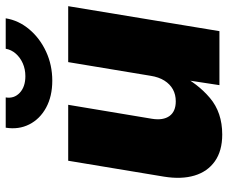

<svg xmlns="http://www.w3.org/2000/svg" viewBox="-83 -705 798 672"><g transform="rotate(-90 316.0 -369.0)"><path d="M181.2 9.8Q124 9.8 87.6 -15.9Q51.3 -41.5 37.6 -87.2Q23.9 -132.8 33.7 -193.8L89.4 -529.3H285.2L236.3 -236.3Q230 -197.3 245.8 -175Q261.7 -152.8 297.4 -152.8Q320.8 -152.8 339.1 -162.8Q357.4 -172.9 369.9 -192.6Q382.3 -212.4 386.7 -240.7L434.6 -529.3H630.4L543 0H354L375.5 -141.1H392.1Q359.9 -76.2 309.1 -33.2Q258.3 9.8 181.2 9.8ZM369.6 -585Q314.9 -585 275.1 -606.7Q235.4 -628.4 216.6 -665.5Q197.8 -702.6 205.1 -748H311Q306.2 -718.8 327.1 -699Q348.1 -679.2 385.3 -679.2Q409.7 -679.2 430.2 -688.2Q450.7 -697.3 464.4 -712.9Q478 -728.5 481.4 -748H587.9Q580.6 -702.6 549.3 -665.5Q518.1 -628.4 471.2 -606.7Q424.3 -585 369.6 -585Z"/></g></svg>

Font: Inter 24pt Black
Style: Italic
Weight: 900
Italic angle: -9.3988°
Designer: Rasmus Andersson
Foundry: rsms
Version: Version 4.001;git-66647c0bb